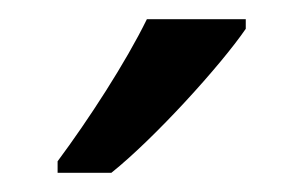

<svg xmlns="http://www.w3.org/2000/svg" viewBox="-20 -786 316 200"><path d="M236 -756V-766H133C111 -721 72 -661 40 -618V-606H96C141 -642 210 -718 236 -756Z"/></svg>

Font: Noto Sans Devanagari SemiCondensed
Style: Regular
Weight: 400
Width: 4
Designer: Jelle Bosma - Monotype Design Team
Foundry: Monotype Imaging Inc.
Version: Version 2.004